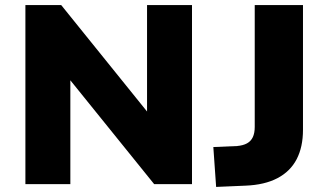

<svg xmlns="http://www.w3.org/2000/svg" viewBox="-20 -725 1293 756"><path d="M80 0V-705H221L563 -281H559V-705H736V0H587L252 -415H257V0ZM831 11 820 -146 913 -150Q937 -152 952.5 -160.5Q968 -169 975.5 -185Q983 -201 983 -225V-705H1173V-214Q1173 -146 1148 -98Q1123 -50 1072.5 -23.5Q1022 3 947 6Z"/></svg>

Font: Nunito Sans 8pt Black
Style: Regular
Weight: 900
Version: Version 3.101;gftools[0.9.27]